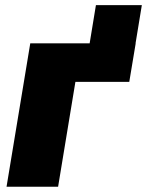

<svg xmlns="http://www.w3.org/2000/svg" viewBox="-20 -711 560 731"><path d="M321.3 -545.9 345.2 -691.4H520L496.1 -545.9H496.6L472.2 -399.4H267.1L201.2 0H4.9L95.2 -545.9Z"/></svg>

Font: Inter Black
Style: Italic
Weight: 900
Italic angle: -9.39999°
Designer: Rasmus Andersson
Foundry: rsms
Version: Version 4.000;git-a52131595